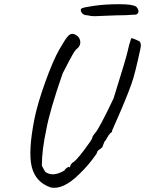

<svg xmlns="http://www.w3.org/2000/svg" viewBox="-20 -839 690 913"><path d="M532 -766 430 -762Q410 -762 398 -766Q376 -766 368 -779.5Q360 -793 367.5 -798.5Q375 -804 428 -811.5Q481 -819 546.5 -819Q612 -819 628 -807Q642 -792 637.5 -779.5Q633 -767 612 -769Q582 -766 532 -766ZM432 -206Q450 -224 520 -371Q581 -566 587 -595.5Q593 -625 604 -657Q610 -659 644 -642Q653 -631 648 -609Q622 -486 605 -439.5Q588 -393 575.5 -363Q563 -333 556.5 -317.5Q550 -302 534.5 -267Q519 -232 513 -218V-212Q501 -205 491 -186.5Q481 -168 477 -166L468 -143Q467 -137 456 -130.5Q445 -124 442.5 -117Q440 -110 439 -108Q403 -55 358 -12Q279 66 220 52Q149 27 131 -45.5Q113 -118 144 -275Q159 -348 195.5 -449.5Q232 -551 262 -603.5Q292 -656 304 -668Q316 -680 328 -678Q356 -670 361 -645.5Q366 -621 342 -604Q330 -591 308 -548Q286 -505 278 -490Q216 -312 200 -222Q179 -125 179 -51Q181 -47 184.5 -41Q188 -35 189.5 -31.5Q191 -28 194 -24Q197 -19 205 -16Q238 0 286 -28Q292 -39 307 -46Q310 -42 311.5 -43.5Q313 -45 315 -50Q314 -55 324 -65Q339 -71 379 -124Q419 -177 419 -184Q419 -191 432 -206Z"/></svg>

Font: Caveat
Style: Regular
Weight: 400
Designer: Pablo Impallari
Foundry: Creative Lab NY
Version: Version 1.096; ttfautohint (v1.3)